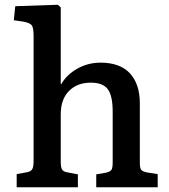

<svg xmlns="http://www.w3.org/2000/svg" viewBox="-20 -786 711 806"><path d="M50 0V-55L93 -63Q110 -66 115.5 -76Q121 -86 121 -111V-634Q121 -669 113.5 -679.5Q106 -690 79 -695L38 -701L44 -760L223 -766L235 -755V-438L236 -431Q259 -472 304 -497.5Q349 -523 402 -523Q484 -523 525.5 -478Q567 -433 567 -352V-103Q567 -81 572.5 -73.5Q578 -66 598 -62L642 -55V0H384V-54L424 -61Q442 -65 447.5 -72.5Q453 -80 453 -103V-318Q453 -384 432.5 -411.5Q412 -439 361 -439Q304 -439 269.5 -404Q235 -369 235 -306V-107Q235 -85 240 -75.5Q245 -66 260 -63L307 -54V0Z"/></svg>

Font: Literata Medium
Style: Regular
Weight: 500
Designer: Latin by Veronika Burian and Jose Scaglione. Greek by Irene Vlachou. Cyrillic by Vera Evstafieva.
Foundry: TypeTogether
Version: Version 3.103; ttfautohint (v1.8.4.7-5d5b);gftools[0.9.29]